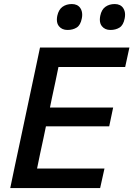

<svg xmlns="http://www.w3.org/2000/svg" viewBox="-20 -954 676 974"><path d="M32 0Q44 -58 55.5 -112.8Q67 -167.5 81.5 -234.5L132 -472.5Q146.5 -541 158.5 -597Q170 -652.5 183 -713H636.5L615 -614H276.5Q269 -577 261 -539Q253 -501 243.5 -457.5L233.5 -408.5H554L534 -313H213L200.5 -253Q191 -210 183.2 -172.8Q175.5 -135.5 168 -99H510L488 0ZM540 -802Q512.5 -802 497 -821Q486.5 -834 486.5 -854Q486.5 -863 488.5 -873.5Q495 -905.5 514.8 -919.5Q534.5 -933.5 562 -933.5Q591 -933.5 605 -913Q614.5 -898.5 614.5 -879.5Q614.5 -870.5 612.5 -860.5Q606 -826.5 586.5 -814.2Q567 -802 540 -802ZM322.5 -802Q294.5 -802 279 -821Q268.5 -834 268.5 -854Q268.5 -863 270.5 -873.5Q277.5 -905.5 297.2 -919.5Q317 -933.5 344.5 -933.5Q373.5 -933.5 387.5 -913Q397 -898.5 397 -879Q397 -870 395 -860.5Q388.5 -826.5 369 -814.2Q349.5 -802 322.5 -802Z"/></svg>

Font: Heraclito Medium
Style: Italic
Weight: 500
Italic angle: -12°
Designer: Kostas Bartsokas (font) & Cristiano Sobral (main changes)
Foundry: Kostas Bartsokas (font) & Cristiano Sobral (main changes)
Version: Version 1.00;July 8, 2020;FontCreator 13.0.0.2655 64-bit